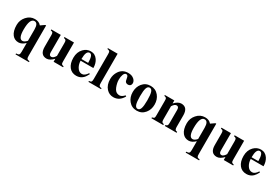

<svg xmlns="http://www.w3.org/2000/svg" viewBox="81 -1854 4729 3259"><g transform="rotate(30 2446.0 -224.0)"><path d="M535.6 214.4H272.5V196.3Q315.9 195.8 329.1 180.2Q340.3 166.5 340.3 125V-48.3Q277.3 14.6 211.4 14.6Q135.3 14.6 89.4 -43Q38.6 -107.4 38.6 -228Q38.6 -323.2 102.1 -395.5Q168 -470.2 260.7 -470.2Q342.3 -470.2 383.8 -417.5L460 -470.2H477.1V125Q477.1 164.1 485.8 177.2Q497.1 194.8 535.6 196.3ZM340.3 -91.3V-311.5Q340.3 -436.5 270.5 -436.5Q180.7 -436.5 180.7 -218.3Q180.7 -41.5 257.8 -41.5Q296.9 -41.5 340.3 -91.3Z M1080.6 0H895V-58.6Q826.2 14.6 763.2 14.6Q636.2 14.6 636.2 -144.5V-366.7Q636.2 -403.8 629.4 -416.5Q619.6 -434.1 586.9 -437.5V-456.1H772.5V-115.2Q772.5 -51.8 816.9 -51.8Q856.9 -51.8 895 -115.2V-366.7Q895 -401.9 887.7 -415Q877.4 -432.1 844.7 -437.5V-456.1H1031.2V-93.3Q1031.2 -52.7 1036.6 -41.5Q1045.4 -22.9 1080.6 -18.1Z M1532.7 -125Q1502.4 -64.5 1471.7 -35.2Q1419.9 14.6 1344.2 14.6Q1253.9 14.6 1202.4 -50.8Q1150.9 -116.2 1150.9 -228Q1150.9 -340.8 1218.3 -409.7Q1277.8 -470.2 1356.4 -470.2Q1441.4 -470.2 1490.2 -397.9Q1532.7 -335 1532.7 -245.1H1282.7Q1283.7 -178.2 1314.9 -124Q1352.1 -59.6 1412.6 -59.6Q1467.3 -59.6 1516.1 -135.7ZM1412.6 -276.9Q1412.6 -438.5 1351.1 -438.5Q1280.8 -438.5 1280.8 -276.9Z M1824.2 0H1577.6V-18.1Q1612.8 -19.5 1623.5 -36.1Q1631.8 -49.3 1631.8 -89.4V-568.4Q1631.8 -610.8 1626 -621.6Q1616.7 -639.6 1577.6 -644.5V-661.6H1768.1V-89.4Q1768.1 -51.3 1775.9 -38.1Q1787.1 -19.5 1824.2 -18.1Z M2256.8 -106Q2190.4 14.6 2070.3 14.6Q1989.7 14.6 1934.6 -45.9Q1873 -113.3 1873 -228Q1873 -311.5 1918.5 -380.4Q1978 -470.2 2090.3 -470.2Q2162.1 -470.2 2205.1 -431.2Q2242.2 -397.5 2242.2 -355Q2242.2 -327.1 2225.3 -310.8Q2208.5 -294.4 2182.6 -294.4Q2136.7 -294.4 2122.1 -331.1Q2114.7 -364.7 2107.4 -398.9Q2098.6 -435.5 2067.4 -435.5Q2037.6 -435.5 2020 -390.6Q2004.4 -350.6 2004.4 -293.5Q2004.4 -257.8 2010.7 -228Q2030.8 -135.3 2066.9 -96.7Q2097.7 -64.5 2147.9 -64.5Q2189.5 -64.5 2240.2 -118.2Z M2743.7 -228Q2743.7 -128.4 2687.5 -59.6Q2627 14.6 2528.8 14.6Q2430.7 14.6 2370.6 -59.6Q2314.5 -127.9 2314.5 -228Q2314.5 -327.6 2370.6 -396.5Q2430.7 -470.2 2528.8 -470.2Q2627 -470.2 2687.5 -396.5Q2743.7 -327.6 2743.7 -228ZM2600.1 -228Q2600.1 -339.8 2583.3 -387.7Q2566.4 -435.5 2528.8 -435.5Q2491.2 -435.5 2474.4 -387.7Q2457.5 -339.8 2457.5 -228Q2457.5 -116.2 2474.4 -68.1Q2491.2 -20 2528.8 -20Q2566.4 -20 2583.3 -68.1Q2600.1 -116.2 2600.1 -228Z M3306.2 0H3075.2V-18.1Q3104.5 -22.9 3113.8 -42Q3120.1 -55.2 3120.1 -89.4V-340.3Q3120.1 -403.8 3076.2 -403.8Q3035.2 -403.8 2998 -342.3V-89.4Q2998 -54.7 3004.9 -41.5Q3014.6 -22.5 3044.4 -18.1V0H2812.5V-18.1Q2847.2 -22 2856.4 -40Q2861.3 -50.8 2861.3 -89.4V-362.8Q2861.3 -403.3 2856.4 -414.1Q2847.2 -433.6 2812.5 -438.5V-456.1H2998V-397.5Q3066.4 -470.2 3129.9 -470.2Q3256.8 -470.2 3256.8 -311.5V-89.4Q3256.8 -35.2 3279.3 -24.4Q3289.1 -20 3306.2 -18.1Z M3870.6 214.4H3607.4V196.3Q3650.9 195.8 3664.1 180.2Q3675.3 166.5 3675.3 125V-48.3Q3612.3 14.6 3546.4 14.6Q3470.2 14.6 3424.3 -43Q3373.5 -107.4 3373.5 -228Q3373.5 -323.2 3437 -395.5Q3502.9 -470.2 3595.7 -470.2Q3677.2 -470.2 3718.8 -417.5L3794.9 -470.2H3812V125Q3812 164.1 3820.8 177.2Q3832 194.8 3870.6 196.3ZM3675.3 -91.3V-311.5Q3675.3 -436.5 3605.5 -436.5Q3515.6 -436.5 3515.6 -218.3Q3515.6 -41.5 3592.8 -41.5Q3631.8 -41.5 3675.3 -91.3Z M4415.5 0H4230V-58.6Q4161.1 14.6 4098.1 14.6Q3971.2 14.6 3971.2 -144.5V-366.7Q3971.2 -403.8 3964.4 -416.5Q3954.6 -434.1 3921.9 -437.5V-456.1H4107.4V-115.2Q4107.4 -51.8 4151.9 -51.8Q4191.9 -51.8 4230 -115.2V-366.7Q4230 -401.9 4222.7 -415Q4212.4 -432.1 4179.7 -437.5V-456.1H4366.2V-93.3Q4366.2 -52.7 4371.6 -41.5Q4380.4 -22.9 4415.5 -18.1Z M4867.7 -125Q4837.4 -64.5 4806.6 -35.2Q4754.9 14.6 4679.2 14.6Q4588.9 14.6 4537.4 -50.8Q4485.8 -116.2 4485.8 -228Q4485.8 -340.8 4553.2 -409.7Q4612.8 -470.2 4691.4 -470.2Q4776.4 -470.2 4825.2 -397.9Q4867.7 -335 4867.7 -245.1H4617.7Q4618.7 -178.2 4649.9 -124Q4687 -59.6 4747.6 -59.6Q4802.2 -59.6 4851.1 -135.7ZM4747.6 -276.9Q4747.6 -438.5 4686 -438.5Q4615.7 -438.5 4615.7 -276.9Z"/></g></svg>

Font: Dai Banna SIL Light
Style: Bold
Weight: 700
Designer: Victor Gaultney
Foundry: SIL International
Version: Version 2.001